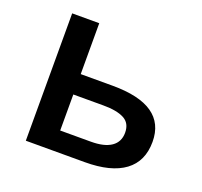

<svg xmlns="http://www.w3.org/2000/svg" viewBox="-100 -652 803 765"><g transform="rotate(20 301.5 -270.0)"><path d="M196.8 -324.2H332Q558.1 -324.2 558.1 -168Q558.1 -85.4 500.5 -42.7Q442.9 0 332 0H82V-540H196.8ZM442.9 -165Q442.9 -205.6 412.1 -221.7Q381.3 -237.8 325.2 -237.8H196.8V-85H327.1Q383.8 -85 413.3 -105.5Q442.9 -126 442.9 -165Z"/></g></svg>

Font: Open Sans Semibold
Style: Regular
Weight: 600
Foundry: Ascender Corporation
Version: Version 1.10; ttfautohint (v1.5.65-e2d9)